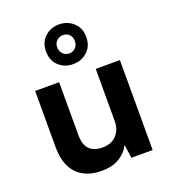

<svg xmlns="http://www.w3.org/2000/svg" viewBox="-148 -925 925 1045"><g transform="rotate(-20 314.0 -402.5)"><path d="M263 12Q202 12 158.5 -11.5Q115 -35 92 -81Q69 -127 69 -196V-521H208V-214Q208 -158 234.5 -132Q261 -106 310 -106Q341 -106 365.5 -118.5Q390 -131 405 -157Q420 -183 420 -221V-521H560V0H437L426 -78Q405 -37 364 -12.5Q323 12 263 12ZM314 -587Q266 -587 232 -618Q198 -649 198 -702Q198 -755 232 -786Q266 -817 314 -817Q362 -817 396.5 -786Q431 -755 431 -702Q431 -649 396.5 -618Q362 -587 314 -587ZM314 -649Q335 -649 350 -663.5Q365 -678 365 -702Q365 -727 350.5 -741Q336 -755 314 -755Q294 -755 278.5 -741Q263 -727 263 -702Q263 -678 278.5 -663.5Q294 -649 314 -649Z"/></g></svg>

Font: DM Sans 10pt ExtraBold
Style: Regular
Weight: 800
Version: Version 4.004;gftools[0.9.30]